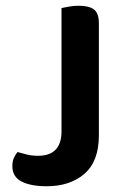

<svg xmlns="http://www.w3.org/2000/svg" viewBox="-20 -635 439 668"><path d="M324 -164Q324 -74 274 -30.5Q224 13 142 13Q87 13 55 -3.5Q23 -20 23 -57Q23 -74 28.5 -86Q34 -98 41 -106Q58 -101 75 -97Q92 -93 112 -93Q194 -93 194 -178V-607Q203 -609 220 -612Q237 -615 254 -615Q290 -615 307 -602Q324 -589 324 -554V-164Z"/></svg>

Font: Baloo Chettan 2 SemiBold
Style: Regular
Weight: 600
Designer: Maithili Shingre, Unnati Kotecha and Ek Type
Foundry: Ek Type
Version: Version 1.640;hotconv 1.0.111;makeotfexe 2.5.65597; ttfautoh